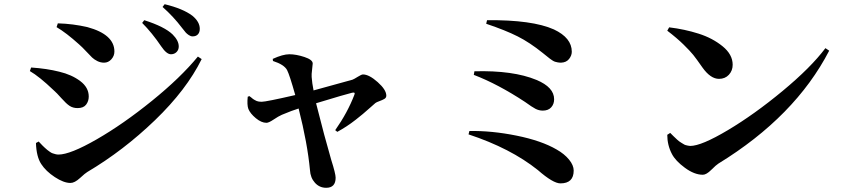

<svg xmlns="http://www.w3.org/2000/svg" viewBox="-20 -834 4020 913"><path d="M793 -576Q772 -576 747 -613Q703 -678 656 -725L666 -738Q763 -707 801 -670Q830 -641 830 -613Q830 -597 819.5 -586.5Q809 -576 793 -576ZM896 -661Q887 -661 878 -667Q869 -673 863.5 -679Q858 -685 845 -702Q805 -755 753 -801L763 -814Q850 -793 895 -759Q930 -730 930 -697Q930 -680 921 -670.5Q912 -661 896 -661ZM356 -623Q295 -678 249 -705L255 -723Q327 -721 396 -705Q524 -670 524 -589Q524 -568 509.5 -552Q495 -536 475 -536Q458 -536 443 -543.5Q428 -551 418 -560.5Q408 -570 389.5 -590Q371 -610 356 -623ZM258 -99Q314 -99 440 -171.5Q566 -244 702.5 -354.5Q839 -465 921 -565L939 -553Q867 -407 717 -262.5Q567 -118 395 -16Q386 -11 360.5 12.5Q335 36 315 36Q283 36 240.5 8Q198 -20 176 -54Q153 -89 151 -154L164 -161Q165 -160 172.5 -152Q180 -144 182.5 -141.5Q185 -139 193 -131.5Q201 -124 205 -121Q209 -118 216.5 -112.5Q224 -107 230 -105Q236 -103 243.5 -101Q251 -99 258 -99ZM235 -405Q167 -470 122 -496L128 -513Q203 -508 262 -493Q321 -479 361.5 -448.5Q402 -418 402 -375Q402 -353 389.5 -336.5Q377 -320 349 -320Q327 -320 311 -330.5Q295 -341 272 -367Q249 -393 235 -405Z M1278 -544 1277 -554Q1325 -576 1356 -576Q1388 -576 1427.5 -563Q1467 -550 1467 -532Q1467 -525 1464 -502.5Q1461 -480 1462 -468Q1464 -439 1471 -404Q1513 -415 1656 -455Q1664 -458 1681.5 -469Q1699 -480 1706 -480Q1735 -480 1776 -443.5Q1817 -407 1817 -379Q1817 -369 1807.5 -363.5Q1798 -358 1784 -353Q1770 -348 1765 -344L1740 -322Q1716 -301 1705.5 -292Q1695 -283 1672 -265Q1649 -247 1627.5 -233Q1606 -219 1584 -207L1574 -215Q1633 -299 1665 -383Q1668 -390 1665.5 -392.5Q1663 -395 1654 -393Q1628 -387 1483 -343Q1524 -180 1555 -74Q1576 -8 1576 11Q1576 59 1531 59Q1499 59 1477.5 35Q1456 11 1454 -25Q1442 -153 1400 -318Q1370 -309 1320 -288Q1304 -281 1281 -265.5Q1258 -250 1247 -250Q1223 -250 1196.5 -272Q1170 -294 1161 -316Q1154 -335 1158 -374L1166 -377Q1168 -376 1174.5 -370.5Q1181 -365 1183 -363.5Q1185 -362 1191 -358.5Q1197 -355 1201 -353.5Q1205 -352 1211 -351Q1217 -350 1224 -350Q1245 -350 1384 -382Q1357 -478 1345 -501Q1331 -527 1278 -544Z M2614 -694Q2699 -654 2699 -588Q2699 -570 2686 -553.5Q2673 -537 2648 -536Q2639 -536 2631.5 -537.5Q2624 -539 2619 -540.5Q2614 -542 2605.5 -547.5Q2597 -553 2593.5 -556Q2590 -559 2578.5 -568Q2567 -577 2561 -582Q2499 -632 2441.5 -661Q2384 -690 2292 -721L2296 -738Q2511 -740 2614 -694ZM2233 -478 2236 -495Q2420 -500 2531 -454Q2615 -419 2615 -362Q2615 -339 2601 -323.5Q2587 -308 2561 -308Q2543 -308 2526.5 -316.5Q2510 -325 2477 -349Q2348 -434 2233 -478ZM2208 -195 2212 -211Q2318 -213 2436.5 -189Q2555 -165 2627 -123Q2664 -102 2686 -75Q2708 -48 2708 -23Q2708 38 2645 38Q2610 38 2538 -25Q2408 -129 2208 -195Z M3153 -688 3162 -704Q3236 -695 3302 -674Q3368 -653 3416 -614Q3464 -575 3464 -526Q3464 -498 3446 -478.5Q3428 -459 3399 -459Q3359 -459 3321 -512Q3291 -555 3276.5 -573Q3262 -591 3230.5 -622Q3199 -653 3153 -688ZM3262 -140Q3315 -140 3441 -215Q3567 -290 3701.5 -401.5Q3836 -513 3905 -605L3923 -593Q3761 -280 3396 -56Q3386 -50 3362.5 -26.5Q3339 -3 3322 -3Q3282 -3 3237 -36Q3192 -69 3175 -102Q3153 -144 3153 -193L3167 -202Q3168 -201 3174.5 -194.5Q3181 -188 3182.5 -186.5Q3184 -185 3191 -178.5Q3198 -172 3200.5 -169.5Q3203 -167 3209.5 -162Q3216 -157 3220 -155Q3224 -153 3230 -149Q3236 -145 3240.5 -144Q3245 -143 3251 -141.5Q3257 -140 3262 -140Z"/></svg>

Font: Swei Spring CJKtc
Style: Bold
Weight: 700
Version: Version 1.021